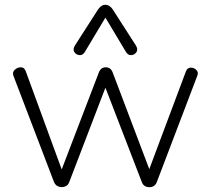

<svg xmlns="http://www.w3.org/2000/svg" viewBox="-20 -774 874 796"><path d="M204 -19 36 -459Q30 -474 41 -484.5Q52 -495 66.5 -495Q81 -495 87 -478L247 -41H224L390 -474Q398 -495 418.5 -495Q439 -495 447 -474L611 -41H587L750 -476Q756 -493 770 -493.5Q784 -494 794 -484Q804 -474 798 -460L630 -19Q622 2 599 2Q576 2 568 -19L401 -452H433L267 -19Q262 -5 249 -0.5Q236 4 223 -0.5Q210 -5 204 -19ZM332 -559Q323 -544 309 -545.5Q295 -547 288 -558.5Q281 -570 291 -586L386 -734Q392 -743 399.5 -748.5Q407 -754 417 -754Q435 -754 448 -734L543 -586Q553 -570 546 -558.5Q539 -547 525 -545.5Q511 -544 502 -559L417 -701Z"/></svg>

Font: Nunito VF Beta Light
Style: Regular
Weight: 300
Designer: Vernon Adams
Foundry: newtypography
Version: Version 3.001